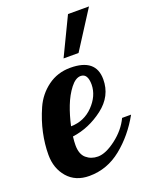

<svg xmlns="http://www.w3.org/2000/svg" viewBox="-159 -827 712 903"><g transform="rotate(-20 197.0 -375.0)"><path d="M117 -158Q117 -113 141 -92.5Q165 -72 199 -72Q238 -72 290 -111.5Q342 -151 367 -204H412Q363 -116 291 -58Q219 0 130 0Q61 0 21.5 -45.5Q-18 -91 -18 -159Q-18 -212 -6 -268Q6 -324 31 -380.5Q56 -437 105 -473Q154 -509 218 -509Q346 -509 346 -405Q346 -321 274.5 -266.5Q203 -212 120 -201Q117 -177 117 -158ZM286 -400Q286 -456 251 -456Q225 -456 199.5 -423Q174 -390 156.5 -345Q139 -300 128 -249Q194 -250 239.5 -297Q285 -344 286 -400ZM204 -561 295 -750H400L279 -561Z"/></g></svg>

Font: Lobster 1.3
Style: Regular
Weight: 400
Designer: Pablo Impallari
Foundry: Pablo Impallari. www.impallari.com
Version: Version 1.003 2010